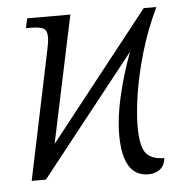

<svg xmlns="http://www.w3.org/2000/svg" viewBox="-45 -579 604 634"><g transform="rotate(-5 257.5 -262.0)"><path d="M422 12Q337 12 337 -127Q337 -183 353.5 -254.5Q370 -326 397 -397L83 0H36L125 -426Q131 -453 131 -468Q131 -492 117.5 -498Q104 -504 76 -504H61L68 -536H211L122 -115L454 -536H496Q461 -462 440 -389.5Q419 -317 409.5 -254.5Q400 -192 400 -150Q400 -82 418.5 -59.5Q437 -37 479 -37Q476 -12 460.5 0Q445 12 422 12Z"/></g></svg>

Font: Noto Serif SemiCondensed Light
Style: Italic
Weight: 300
Width: 4
Italic angle: -12°
Designer: Monotype Design Team
Foundry: Monotype Imaging Inc.
Version: Version 2.013; ttfautohint (v1.8.4.7-5d5b)